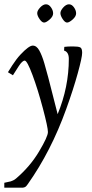

<svg xmlns="http://www.w3.org/2000/svg" viewBox="-22 -613 427 893"><path d="M298.1 -339.1Q298.1 -371.3 275.9 -377.9L277.1 -395Q293.2 -397 312 -397H318.1Q342.8 -397 351.4 -392.5Q360.1 -387.9 360.1 -367.2Q360.1 -346.4 339.7 -272.3Q319.3 -198.2 286.1 -106.2Q215.6 90.3 106.9 243.9Q106.2 244.6 104.7 246.7Q103.3 248.8 102.5 249.6Q101.8 250.5 100.5 252.1Q99.1 253.7 98.1 254.4Q97.2 255.1 95.6 256.2Q94 257.3 92.5 257.8Q91.1 258.3 89.1 258.8Q85.7 260 80.1 260H-2V237.1Q4.9 235.4 14.4 233.5Q23.9 231.7 27.8 230.6Q31.7 229.5 39.1 226.1Q46.4 222.7 53.2 216.8Q118.2 161.1 159.5 91.8Q200.9 22.5 200.9 1Q200.9 -20.5 177.5 -108.8Q154.1 -197 129.2 -264Q104.2 -331.1 93 -331.1Q82 -331.1 65.4 -305.7Q54.2 -288.3 48.3 -278.9Q42.5 -269.5 38.1 -262.9L14.9 -277.1Q15.4 -277.6 21.4 -287.4Q27.3 -297.1 34.7 -308.6Q54.4 -339.1 73.5 -359.4Q112.5 -400.9 130.4 -400.9Q148.2 -400.9 160.6 -378.5Q173.1 -356.2 184 -319.3Q194.8 -282.5 202.6 -252.2Q210.4 -221.9 224.7 -165.8Q239 -109.6 246.1 -82Q298.1 -208.3 298.1 -339.1ZM183.1 -508.1Q173.3 -508.1 162.2 -524Q151.1 -540 151.1 -551.9Q151.1 -563.7 164.9 -578.4Q178.7 -593 191.9 -593Q205.1 -593 215.1 -578.9Q225.1 -564.7 225.1 -550.7Q225.1 -536.6 209 -522.3Q192.9 -508.1 183.1 -508.1ZM290 -508.1Q280.3 -508.1 269.7 -524Q259 -540 259 -551.9Q259 -563.7 272.3 -578.4Q285.6 -593 298.8 -593Q312 -593 322 -578.9Q332 -564.7 332 -550.7Q332 -536.6 315.9 -522.3Q299.8 -508.1 290 -508.1Z"/></svg>

Font: Linden Hill
Style: Italic
Weight: 400
Italic angle: -5.60001°
Version: Version 1.201